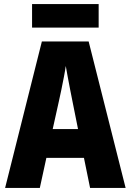

<svg xmlns="http://www.w3.org/2000/svg" viewBox="-20 -920 640 940"><path d="M5 0 185 -717H414L595 0H421L391 -147H207L175 0ZM268 -423 238 -288H362L335 -423Q330 -449 323.5 -481Q317 -513 311.5 -544Q306 -575 302 -597Q299 -575 293 -544Q287 -513 280.5 -481Q274 -449 268 -423ZM137 -785V-900H463V-785Z"/></svg>

Font: Noto Sans Mono Black
Style: Regular
Weight: 900
Designer: Monotype Design Team
Foundry: Monotype Imaging Inc.
Version: Version 2.014